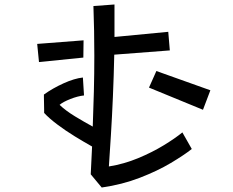

<svg xmlns="http://www.w3.org/2000/svg" viewBox="-20 -799 1040 857"><path d="M836 -134Q802 -107 742.5 -71.5Q683 -36 604 -5.5Q525 25 434 38L385 -21L391 -145Q357 -164 314.5 -190Q272 -216 235 -244Q198 -272 177 -295Q177 -295 177 -308Q177 -321 176.5 -338Q176 -355 176 -366V-377Q215 -405 263.5 -427Q312 -449 350 -453L355 -373Q327 -370 294 -357Q261 -344 246 -331Q273 -305 315 -279.5Q357 -254 394 -234Q397 -311 399 -390.5Q401 -470 401 -551Q401 -606 400 -661.5Q399 -717 397 -772L491 -779V-634L731 -657L738 -574L490 -555Q488 -461 484 -368Q480 -275 475 -195L466 -56Q534 -67 596.5 -93Q659 -119 710 -150Q761 -181 794 -208ZM146 -603 353 -619 352 -542 154 -522ZM678 -482 919 -396 886 -309 645 -408Z"/></svg>

Font: Moralerspace Krypton JPDOC
Style: Regular
Weight: 400
Version: v0.0.6; ttfautohint (v1.8.4.7-5d5b-dirty) -l 6 -r 45 -G 200 